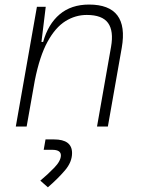

<svg xmlns="http://www.w3.org/2000/svg" viewBox="-20 -547 626 830"><path d="M48.3 0 139.6 -517.6H177.7L159.2 -365.7H166.5Q188 -442.9 238 -485.1Q288.1 -527.3 364.7 -527.3Q539.1 -527.3 506.3 -340.3L446.3 0H399.4L460 -344.2Q472.2 -413.1 447 -447.8Q421.9 -482.4 355 -482.4Q305.7 -482.4 262.5 -455.3Q219.2 -428.2 185.3 -366.2Q151.4 -304.2 130.4 -198.7L95.2 0ZM187 262.7 154.3 233.9Q186 207.5 214.6 178Q243.2 148.4 243.2 124.5Q243.2 100.6 205.6 100.6H168.9L176.8 55.7H213.4Q291.5 55.7 291.5 114.7Q291.5 153.8 260.5 189.9Q229.5 226.1 187 262.7Z"/></svg>

Font: Cascadia Mono NF ExtraLight
Style: Italic
Weight: 200
Italic angle: -10°
Monospace: yes
Designer: Aaron Bell
Foundry: Saja Typeworks
Version: Version 2404.023; ttfautohint (v1.8.4)